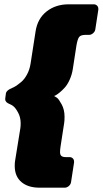

<svg xmlns="http://www.w3.org/2000/svg" viewBox="-20 -745 476 890"><path d="M4.2 -284.2V-287.5L5.8 -300L7.5 -312.5Q10 -326.7 36.7 -337.5Q43.3 -340 53.3 -346.2Q63.3 -352.5 78.3 -365Q93.3 -377.5 105.4 -400Q117.5 -422.5 121.7 -450L145 -600Q154.2 -659.2 196.2 -692.1Q238.3 -725 298.3 -725H415Q423.3 -725 429.6 -719.2Q435.8 -713.3 435.8 -704.2V-700L421.7 -608.3Q420 -598.3 411.2 -590.8Q402.5 -583.3 392.5 -583.3H375.8Q354.2 -583.3 346.7 -573.3Q339.2 -563.3 334.2 -533.3L317.5 -425Q313.3 -398.3 302.9 -375.4Q292.5 -352.5 280.4 -339.2Q268.3 -325.8 257.1 -316.7Q245.8 -307.5 238.3 -303.3L230.8 -300Q235.8 -297.5 244.2 -291.7Q252.5 -285.8 265.8 -261.2Q279.2 -236.7 279.2 -204.2Q279.2 -185 277.5 -175L260.8 -66.7Q258.3 -50.8 258.3 -40Q258.3 -27.5 264.6 -22.1Q270.8 -16.7 285.8 -16.7H302.5Q311.7 -16.7 317.5 -10.8Q323.3 -5 323.3 4.2V8.3L309.2 100Q307.5 110 298.8 117.5Q290 125 280 125H163.3Q110 125 79.2 98.8Q48.3 72.5 48.3 24.2Q48.3 8.3 50 0L74.2 -150Q75.8 -158.3 75.8 -173.3Q75.8 -200.8 64.2 -222.5Q52.5 -244.2 42.5 -252.1Q32.5 -260 25 -262.5Q4.2 -270.8 4.2 -284.2Z"/></svg>

Font: BoonTook Mon
Style: Italic
Weight: 400
Italic angle: -9°
Designer: Sungsit Sawaiwan
Foundry: FontUni
Version: Version 3.0